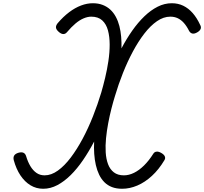

<svg xmlns="http://www.w3.org/2000/svg" viewBox="-20 -1150 1262 1187"><path d="M247 17Q204 17 168.5 -4.5Q133 -26 106.5 -65.5Q80 -105 65 -160Q61 -177 67.5 -188Q74 -199 92 -205Q112 -211 124 -206Q136 -201 141 -186Q152 -149 168 -122.5Q184 -96 205.5 -81Q227 -66 256 -66Q297 -66 338 -95.5Q379 -125 417.5 -176Q456 -227 491 -292.5Q526 -358 555 -431.5Q584 -505 606 -578Q618 -619 630 -669Q642 -719 650 -772Q658 -825 658 -874Q658 -923 647.5 -962Q637 -1001 612 -1024Q587 -1047 544 -1047Q522 -1047 497 -1036.5Q472 -1026 446.5 -1004.5Q421 -983 394 -951Q384 -939 370.5 -939.5Q357 -940 341 -955Q327 -968 326 -980Q325 -992 336 -1006Q371 -1047 407.5 -1074.5Q444 -1102 481 -1116Q518 -1130 554 -1130Q588 -1130 615 -1119.5Q642 -1109 662 -1090.5Q682 -1072 696 -1046Q710 -1020 718 -989Q726 -958 729 -923Q732 -888 731 -851Q762 -910 797.5 -960.5Q833 -1011 872.5 -1049Q912 -1087 954.5 -1108.5Q997 -1130 1042 -1130Q1081 -1130 1113 -1114.5Q1145 -1099 1171 -1069.5Q1197 -1040 1217 -997Q1225 -983 1220.5 -971.5Q1216 -960 1201 -951Q1183 -940 1170 -942.5Q1157 -945 1149 -959Q1134 -989 1116.5 -1008.5Q1099 -1028 1078.5 -1037.5Q1058 -1047 1033 -1047Q991 -1047 950.5 -1019Q910 -991 872.5 -942.5Q835 -894 801.5 -831.5Q768 -769 740 -698.5Q712 -628 691 -557Q680 -522 669 -479Q658 -436 649 -388.5Q640 -341 635.5 -295Q631 -249 633.5 -208Q636 -167 648 -135Q660 -103 684 -84.5Q708 -66 746 -66Q777 -66 808.5 -81.5Q840 -97 870.5 -127Q901 -157 928 -200Q935 -211 947.5 -212.5Q960 -214 976 -205Q994 -195 999 -183Q1004 -171 996 -159Q962 -102 919 -62.5Q876 -23 829 -3Q782 17 735 17Q699 17 672 6.5Q645 -4 625.5 -23.5Q606 -43 593 -70Q580 -97 572.5 -129.5Q565 -162 562.5 -199Q560 -236 562 -275Q530 -214 493.5 -160.5Q457 -107 417 -67.5Q377 -28 334.5 -5.5Q292 17 247 17Z"/></svg>

Font: Playwrite CU
Style: Regular
Weight: 400
Designer: Veronika Burian, José Scaglione
Foundry: TypeTogether
Version: Version 1.002